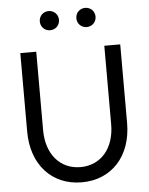

<svg xmlns="http://www.w3.org/2000/svg" viewBox="-61 -968 800 1032"><g transform="rotate(-5 339.0 -452.5)"><path d="M338.9 13.7C501 13.7 608.4 -105.5 608.4 -283.2V-707H522.5V-283.2C522.5 -154.3 449.2 -68.4 338.9 -68.4C228.5 -68.4 155.3 -154.3 155.3 -283.2V-707H69.3V-283.2C69.3 -105.5 176.8 13.7 338.9 13.7ZM240.2 -815.4C269.5 -815.4 292 -837.9 292 -867.2C292 -896.5 269.5 -918.9 240.2 -918.9C210.9 -918.9 188.5 -896.5 188.5 -867.2C188.5 -837.9 210.9 -815.4 240.2 -815.4ZM437.5 -815.4C466.8 -815.4 489.3 -837.9 489.3 -867.2C489.3 -896.5 466.8 -918.9 437.5 -918.9C408.2 -918.9 385.7 -896.5 385.7 -867.2C385.7 -837.9 408.2 -815.4 437.5 -815.4Z"/></g></svg>

Font: Wanted Sans
Style: Regular
Weight: 400
Designer: Original Design by Kil Hyung-jin and Kang Hanbin, Wanted Lab, Inc; Hangeul from Source Han Sans by Jang Soo-young and Ka
Foundry: Wanted Lab, Inc.
Version: Version 1.001;Glyphs 3.2 (3227)